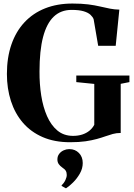

<svg xmlns="http://www.w3.org/2000/svg" viewBox="-20 -772 740 1057"><path d="M366 11Q280 11 215 -17.2Q150 -45.5 106.2 -96.2Q62.5 -147 40.2 -215.8Q18 -284.5 18 -365Q18 -455 42.8 -526.8Q67.5 -598.5 114.5 -649Q161.5 -699.5 228.2 -726Q295 -752.5 379 -752.5Q429 -752.5 465.8 -747.8Q502.5 -743 531.2 -736.2Q560 -729.5 585.2 -724.5Q610.5 -719.5 637 -719L617 -520H520.5L495.5 -666Q491 -678.5 478.2 -690.5Q465.5 -702.5 440.5 -710Q415.5 -717.5 374 -717.5Q315 -717.5 276 -680.5Q237 -643.5 217.2 -568.5Q197.5 -493.5 197.5 -378.5Q197 -309.5 207 -246Q217 -182.5 239 -132.5Q261 -82.5 296.2 -53.2Q331.5 -24 382 -24Q409.5 -24 432.2 -31.2Q455 -38.5 472 -52.2Q489 -66 499 -85V-310L400 -320V-356H692.5V-320L644.5 -310.5V-40Q621 -40 601 -34.5Q581 -29 560 -21.5Q539 -14 512.8 -6.8Q486.5 0.5 451 5.8Q415.5 11 366 11ZM435.5 125.5Q435.5 155.5 419.8 183.2Q404 211 382.5 232.2Q361 253.5 343.5 264.5H342.5L319.5 252V247.5Q333 235 340.2 219Q347.5 203 347.5 191.5Q347.5 177.5 342.2 168.5Q337 159.5 322.5 150Q311 142 303.5 131.5Q296 121 296 106Q296 87.5 306 74.8Q316 62 330.8 55.5Q345.5 49 359.5 49H363Q393.5 49 414.5 70.2Q435.5 91.5 435.5 125.5Z"/></svg>

Font: Merriweather 120pt
Style: Bold
Weight: 700
Designer: Eben Sorkin
Foundry: Eben Sorkin
Version: Version 2.100